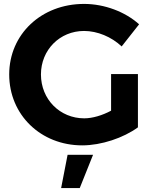

<svg xmlns="http://www.w3.org/2000/svg" viewBox="-20 -731 785 980"><path d="M547 -166C502 -142 452 -127 410 -127C286 -127 189 -224 189 -351C189 -476 285 -573 409 -573C477 -573 549 -543 601 -494L690 -607C619 -671 513 -711 409 -711C191 -711 27 -556 27 -351C27 -145 188 11 400 11C497 11 610 -27 684 -81V-353H547ZM292 229H387L455 59H325Z"/></svg>

Font: Juman SemiBold
Style: Regular
Weight: 600
Designer: Bandar Raffah (Arabic) Julieta Ulanovsky (Latin)
Foundry: Caramella
Version: Version 5.022;PS 005.022;hotconv 1.0.88;makeotf.lib2.5.64775